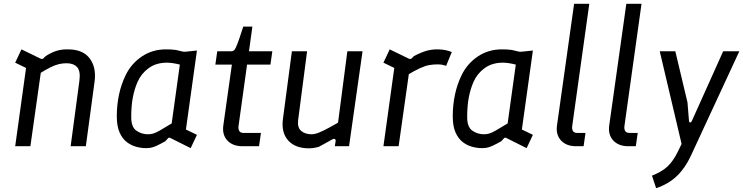

<svg xmlns="http://www.w3.org/2000/svg" viewBox="-20 -770 3913 1011"><path d="M60 0 122 -447 161 -391 60 -440 93 -510 194 -461Q203 -457 209 -463L221 -475Q253 -495 280 -503Q307 -511 341 -510Q418 -509 453 -461.5Q488 -414 478 -340L432 0H352L398 -344Q405 -396 386 -416.5Q367 -437 331 -437Q310 -437 290.5 -432.5Q271 -428 245.5 -415.5Q220 -403 179 -377L200 -424L140 0Z M748 10Q724 10 697.5 3Q671 -4 647.5 -22Q624 -40 609.5 -73Q595 -106 595 -158Q595 -216 606.5 -271Q618 -326 642 -375Q672 -436 727.5 -473Q783 -510 853 -510Q868 -510 880.5 -509.5Q893 -509 906 -507L944 -498Q951 -497 960 -498L1017 -504L959 -88L1017 -60L984 10L878 -43Q869 -48 864 -41L850 -26Q823 -11 806 -3Q789 5 776 7.5Q763 10 748 10ZM759 -63Q773 -63 786 -66.5Q799 -70 821 -82.5Q843 -95 884 -120L927 -430Q887 -440 859 -440Q802 -440 762.5 -411Q723 -382 704 -338Q688 -301 679.5 -257Q671 -213 671 -153Q671 -101 698 -82Q725 -63 759 -63Z M1257 0Q1205 0 1177 -30.5Q1149 -61 1156 -110L1201 -430H1114L1124 -500H1198Q1207 -500 1213.5 -506.5Q1220 -513 1229.5 -537.5Q1239 -562 1256 -615L1261 -630H1309L1291 -500H1414L1404 -430H1281L1236 -106Q1234 -89 1240.5 -79.5Q1247 -70 1263 -70H1354L1344 0Z M1607 11Q1534 11 1497 -31Q1460 -73 1470 -145L1517 -500H1597L1550 -139Q1545 -99 1565.5 -81Q1586 -63 1621 -63Q1632 -63 1646 -67Q1660 -71 1686.5 -84Q1713 -97 1760 -124L1809 -500H1889L1818 0H1743L1747 -25Q1749 -34 1743.5 -37.5Q1738 -41 1730 -36Q1708 -24 1690 -14Q1672 -4 1657 4Q1645 7 1632 9Q1619 11 1607 11Z M1999 0 2061 -447 2100 -391 1999 -440 2032 -510 2133 -461Q2142 -457 2148 -463L2160 -475Q2199 -495 2227.5 -503Q2256 -511 2292 -510Q2312 -509 2328 -505.5Q2344 -502 2359 -496L2329 -423Q2319 -427 2308.5 -429Q2298 -431 2285 -431Q2262 -431 2241 -427.5Q2220 -424 2191.5 -411Q2163 -398 2118 -371L2139 -424L2079 0Z M2517 10Q2493 10 2466.5 3Q2440 -4 2416.5 -22Q2393 -40 2378.5 -73Q2364 -106 2364 -158Q2364 -216 2375.5 -271Q2387 -326 2411 -375Q2441 -436 2496.5 -473Q2552 -510 2622 -510Q2637 -510 2649.5 -509.5Q2662 -509 2675 -507L2713 -498Q2720 -497 2729 -498L2786 -504L2728 -88L2786 -60L2753 10L2647 -43Q2638 -48 2633 -41L2619 -26Q2592 -11 2575 -3Q2558 5 2545 7.5Q2532 10 2517 10ZM2528 -63Q2542 -63 2555 -66.5Q2568 -70 2590 -82.5Q2612 -95 2653 -120L2696 -430Q2656 -440 2628 -440Q2571 -440 2531.5 -411Q2492 -382 2473 -338Q2457 -301 2448.5 -257Q2440 -213 2440 -153Q2440 -101 2467 -82Q2494 -63 2528 -63Z M3014 0Q2962 0 2934 -30.5Q2906 -61 2913 -110L3003 -750H3083L2993 -106Q2991 -89 2997.5 -79.5Q3004 -70 3020 -70H3063L3053 0Z M3289 0Q3237 0 3209 -30.5Q3181 -61 3188 -110L3278 -750H3358L3268 -106Q3266 -89 3272.5 -79.5Q3279 -70 3295 -70H3338L3328 0Z M3435 221 3413 155Q3466 134 3495.5 106Q3525 78 3549 29L3569 -12L3454 -500H3536L3600 -231L3608 -133Q3609 -125 3614 -125Q3619 -125 3623 -133L3788 -500H3873L3618 50Q3588 115 3544 157Q3500 199 3435 221Z"/></svg>

Font: Finlandica
Style: Italic
Weight: 400
Italic angle: -8°
Designer: Niklas Ekholm, Juho Hiilivirta, Jaakko Suomalainen
Foundry: Helsinki Type Studio
Version: Version 1.064